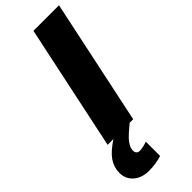

<svg xmlns="http://www.w3.org/2000/svg" viewBox="-359 -744 1030 1030"><g transform="rotate(-45 156.5 -229.0)"><path d="M15.1 0 166 -713.9H359.9L209 0ZM182.1 0Q134.8 39.1 119.9 55.4Q105 71.8 96.9 87.6Q88.9 103.5 88.9 120.1Q88.9 129.9 95.5 137.5Q102.1 145 114.7 145Q137.7 145 171.9 132.8V241.2Q126 255.9 74.7 255.9Q19.5 255.9 -13.7 226.6Q-46.9 197.3 -46.9 150.9Q-46.9 108.4 -22.5 72.8Q2 37.1 59.1 0Z"/></g></svg>

Font: Open Sans Extrabold
Style: Italic
Weight: 800
Italic angle: -12°
Foundry: Ascender Corporation
Version: Version 1.10